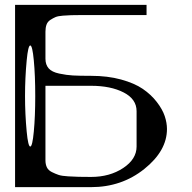

<svg xmlns="http://www.w3.org/2000/svg" viewBox="-20 -770 790 790"><path d="M89.8 -521.5Q83 -449.2 83 -375Q83 -300.8 89.8 -228.5Q95.7 -167 104.5 -167Q113.3 -167 119.1 -228.5Q125 -290 125 -375Q125 -460 119.1 -521.5Q113.3 -583 104.5 -583Q95.7 -583 89.8 -521.5ZM583 -708H312.5Q286.1 -708 272.9 -707.5Q259.8 -707 239.3 -705.6Q218.8 -704.1 208.5 -699.7Q198.2 -695.3 187 -688Q175.8 -680.7 171.4 -668.5Q167 -656.2 167 -639.6V-528.3Q167 -503.9 180.2 -488.8Q193.4 -473.6 223.6 -467.3Q253.9 -460.9 279.8 -459.5Q305.7 -458 354.5 -458Q422.9 -458 478 -442.9Q533.2 -427.7 567.4 -404.3Q601.6 -380.9 625 -350.6Q648.4 -320.3 657.7 -292.5Q667 -264.6 667 -239.3Q667 -149.4 573.7 -74.7Q480.5 0 354.5 0H42V-750H583ZM167 -110.4Q167 -93.8 172.9 -81.5Q178.7 -69.3 193.4 -62Q208 -54.7 221.2 -50.3Q234.4 -45.9 260.7 -44.4Q287.1 -43 303.7 -42.5Q320.3 -42 354.5 -42Q431.6 -42 486.8 -78.6Q542 -115.2 542 -167V-312.5Q542 -362.3 488.8 -389.6Q435.5 -417 354.5 -417H167ZM42 -750Z"/></svg>

Font: okolaksMetalik
Style: bold
Weight: 700
Width: 7
Version: Version 0.6